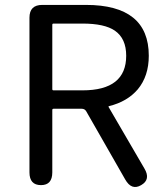

<svg xmlns="http://www.w3.org/2000/svg" viewBox="-20 -754 676 782"><path d="M147 0Q100 0 100 -52V-682Q100 -734 152 -734H330Q586 -734 586 -527Q586 -444 541 -390Q498 -340 425 -322Q420 -321 423 -317L568 -68Q595 -23 555 0Q516 23 490 -23L331 -301Q325 -311 313 -311H198Q193 -311 193 -306V-52Q193 0 147 0ZM193 -391Q193 -386 198 -386H316Q494 -386 494 -527Q494 -597 448 -629Q406 -658 316 -658H198Q193 -658 193 -653Z"/></svg>

Font: Resource Han Rounded KR
Style: Regular
Weight: 400
Designer: Cyano Hao (round all glyphs); Ryoko NISHIZUKA 西塚涼子 (kana, bopomofo & ideographs); Paul D. Hunt (Latin, Greek & Cyrillic)
Foundry: Cyano Hao
Version: 0.990